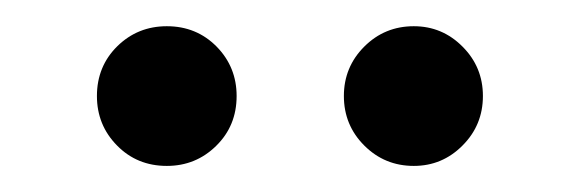

<svg xmlns="http://www.w3.org/2000/svg" viewBox="-20 -637 429 145"><path d="M53.2 -564.5Q53.2 -586.9 68.6 -602.1Q84 -617.2 106 -617.2Q128.4 -617.2 143.6 -601.8Q158.7 -586.4 158.7 -564.5Q158.7 -542 143.3 -526.9Q127.9 -511.7 106 -511.7Q83.5 -511.7 68.4 -527.1Q53.2 -542.5 53.2 -564.5ZM239.7 -564.5Q239.7 -586.4 255.1 -601.8Q270.5 -617.2 292.5 -617.2Q314 -617.2 329.3 -601.8Q344.7 -586.4 344.7 -564.5Q344.7 -542.5 329.3 -527.1Q314 -511.7 292.5 -511.7Q270.5 -511.7 255.1 -527.1Q239.7 -542.5 239.7 -564.5Z"/></svg>

Font: JuniusX
Style: Regular
Weight: 400
Designer: Peter S. Baker
Foundry: Briery Creek Software
Version: Version 1.004